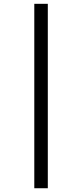

<svg xmlns="http://www.w3.org/2000/svg" viewBox="-20 -791 430 1006"><path d="M159.7 -771H230.5V195.3H159.7Z"/></svg>

Font: Oxygen
Style: Regular
Weight: 400
Designer: Vernon Adams
Foundry: Vernon Adams
Version: Version Release 0.2.3 webfont; ttfautohint (v0.93.3-1d66) -l